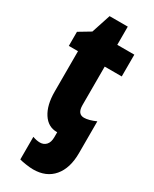

<svg xmlns="http://www.w3.org/2000/svg" viewBox="-230 -720 814 1015"><g transform="rotate(30 177.5 -212.0)"><path d="M85 228V90Q109 99 130 99Q153 99 167.5 83Q182 67 182 36V6H179Q126 6 94.5 -42.5Q63 -91 63 -173V-420H7V-506L77 -548L115 -664H226V-553H330V-420H226V-185Q226 -131 266 -131Q294 -131 337 -150V44Q337 136 293 188Q249 240 169 240Q151 240 124.5 236Q98 232 85 228Z"/></g></svg>

Font: Noto Sans UI CondBlack
Style: Regular
Weight: 900
Width: 3
Designer: Monotype Design Team
Foundry: Monotype Imaging Inc.
Version: Version 1.001